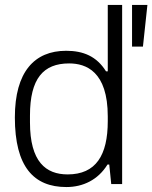

<svg xmlns="http://www.w3.org/2000/svg" viewBox="-20 -743 615 775"><path d="M248 12C315 12 376 -17 414 -79H421L429 0H473V-723H415V-455H408C370 -516 316 -538 247 -538C119 -538 40 -453 40 -269C40 -70 116 12 248 12ZM513 -555H557L575 -723H513ZM253 -39C165 -39 101 -90 101 -249V-277C101 -426 155 -487 259 -487C327 -487 415 -455 415 -273V-254C415 -116 367 -39 253 -39Z"/></svg>

Font: Archivo ExtraLight
Style: Regular
Weight: 200
Designer: Hector Gatti
Foundry: Omnibus-Type
Version: Version 2.001